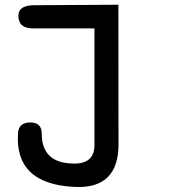

<svg xmlns="http://www.w3.org/2000/svg" viewBox="-20 -753 762 795"><path d="M122.1 -731.4 470.2 -733.4 470.7 -155.3Q470.7 29.8 289.1 21Q39.6 9.3 54.7 -202.6Q57.6 -245.6 105.5 -246.1Q152.8 -245.6 152.8 -200.2Q152.8 -75.7 287.6 -75.7Q371.1 -75.7 371.1 -152.3V-635.3H117.7Q56.2 -635.3 56.2 -687.5Q56.2 -731.4 122.1 -731.4Z"/></svg>

Font: Comic Relief LRS
Style: Regular
Weight: 400
Designer: Jeff Davis
Foundry: Loudifier
Version: Version 1.0